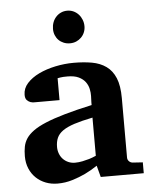

<svg xmlns="http://www.w3.org/2000/svg" viewBox="-53 -770 659 827"><g transform="rotate(-5 276.5 -357.0)"><path d="M350.1 0 336.9 -49.8Q311 -32.2 282.7 -18.6Q257.8 -6.8 227.1 2.7Q196.3 12.2 163.1 12.2Q135.7 12.2 112.1 3.2Q88.4 -5.9 70.6 -22.7Q52.7 -39.6 42.5 -63.5Q32.2 -87.4 32.2 -117.2Q32.2 -139.6 35.9 -158.7Q39.6 -177.7 50.5 -194.1Q61.5 -210.4 82 -225.3Q102.5 -240.2 136.5 -254.4Q170.4 -268.6 219.7 -282.7Q269 -296.9 337.9 -312V-324.2Q337.9 -331.5 338.4 -337.4Q338.4 -344.2 338.9 -351.1Q339.4 -365.2 335.9 -381.6Q332.5 -397.9 322.3 -411.9Q312 -425.8 293.5 -434.8Q274.9 -443.8 245.1 -443.8Q234.9 -443.8 226.8 -443.4Q218.8 -442.9 213.4 -441.9Q207 -440.9 202.1 -439.9V-345.2H99.1Q86.4 -344.2 76.7 -347.7Q68.4 -350.6 61.3 -357.9Q54.2 -365.2 54.2 -380.9Q54.2 -408.7 74 -430.7Q93.8 -452.6 125.7 -468Q157.7 -483.4 197.5 -491.7Q237.3 -500 276.9 -500Q319.8 -500 355.5 -493.7Q391.1 -487.3 416.7 -469Q442.4 -450.7 456.3 -417.5Q470.2 -384.3 470.2 -330.1V-73.2Q470.2 -64 476.6 -57.4Q482.9 -50.8 492.2 -49.8L536.1 -46.9V0ZM336.9 -257.8Q288.6 -248 257.1 -237.8Q225.6 -227.5 207 -214.4Q188.5 -201.2 181.2 -184.3Q173.8 -167.5 173.8 -145Q173.8 -129.4 179 -116Q184.1 -102.5 193.6 -92.5Q203.1 -82.5 216.3 -76.7Q229.5 -70.8 245.1 -70.8Q261.2 -70.8 277.6 -74.2Q293.9 -77.6 307.1 -81.5Q322.8 -86.4 336.9 -92.8ZM336.9 -652.8Q336.9 -639.2 331.8 -626.7Q326.7 -614.3 317.4 -605Q308.1 -595.7 295.7 -590.3Q283.2 -585 268.6 -585Q253.9 -585 241.5 -590.1Q229 -595.2 220 -604.2Q210.9 -613.3 205.8 -625.7Q200.7 -638.2 200.7 -652.8Q200.7 -668 205.6 -681.2Q210.4 -694.3 219.5 -704.3Q228.5 -714.4 241 -720.2Q253.4 -726.1 268.6 -726.1Q282.7 -726.1 295.2 -720.5Q307.6 -714.8 316.9 -704.8Q326.2 -694.8 331.5 -681.4Q336.9 -668 336.9 -652.8Z"/></g></svg>

Font: Charis SIL
Style: Bold
Weight: 700
Foundry: SIL International
Version: Version 4.112